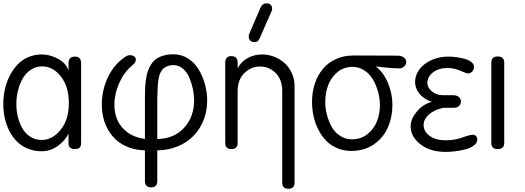

<svg xmlns="http://www.w3.org/2000/svg" viewBox="-21 -903 3183 1163"><path d="M394 -475.1V-521Q394 -560.1 433.1 -560.1Q470.2 -560.1 470.2 -521V-33.2Q470.2 0 433.1 0Q394 0 394 -34.2V-94.2Q374.5 -51.8 329.3 -19.3Q284.2 13.2 231.9 13.2Q186 13.2 147.5 -2.7Q108.9 -18.6 81.8 -45.7Q54.7 -72.8 35.9 -109.1Q17.1 -145.5 8.1 -187Q-1 -228.5 -1 -272.9Q-1 -316.9 8.1 -359.6Q17.1 -402.3 36.4 -440.9Q55.7 -479.5 82.5 -509Q109.4 -538.6 147.9 -555.9Q186.5 -573.2 231.9 -573.2Q281.7 -573.2 330.6 -546.9Q379.4 -520.5 394 -475.1ZM231 -55.2Q296.4 -55.2 346.2 -116.5Q396 -177.7 396 -277.8Q396 -378.9 347.7 -439.9Q299.3 -501 234.9 -501Q197.8 -501 167.2 -481.4Q136.7 -461.9 117.7 -429.2Q98.6 -396.5 88.4 -356.2Q78.1 -315.9 78.1 -272.9Q78.1 -231 87.9 -192.4Q97.7 -153.8 116 -123Q134.3 -92.3 164.1 -73.7Q193.8 -55.2 231 -55.2Z M746.6 -564Q754.9 -568.8 766.6 -568.8Q780.3 -568.8 791 -561.8Q801.8 -554.7 801.8 -543Q801.8 -532.7 797.4 -525.4Q793 -518.1 779.8 -506.8Q730.5 -465.8 701.2 -400.4Q671.9 -335 671.9 -268.1Q671.9 -216.8 690.9 -174.1Q710 -131.3 752.7 -100.3Q795.4 -69.3 856.9 -61V-311Q856.9 -344.2 857.9 -368.4Q858.9 -392.6 863 -421.9Q867.2 -451.2 874.3 -471.7Q881.3 -492.2 894.3 -512.7Q907.2 -533.2 925 -545.9Q942.9 -558.6 969.5 -566.4Q996.1 -574.2 1029.8 -574.2Q1078.6 -574.2 1118.7 -548.3Q1158.7 -522.5 1183.1 -481Q1207.5 -439.5 1220.7 -391.1Q1233.9 -342.8 1233.9 -294.9Q1233.9 -209.5 1196 -140.9Q1158.2 -72.3 1089.1 -33Q1020 6.3 931.6 7.8V193.8Q931.6 231.9 894.5 231.9Q856.9 231.9 856.9 193.8V7.8Q803.7 6.3 760 -10Q716.3 -26.4 686.3 -52.5Q656.2 -78.6 635.5 -114Q614.7 -149.4 605.2 -188.7Q595.7 -228 595.7 -271Q595.7 -360.4 635.7 -440.9Q675.8 -521.5 746.6 -564ZM931.6 -309.1V-61Q1033.2 -62.5 1094 -128.7Q1154.8 -194.8 1154.8 -295.9Q1154.8 -328.1 1147.5 -363.3Q1140.1 -398.4 1126.2 -431.9Q1112.3 -465.3 1086.9 -487.1Q1061.5 -508.8 1029.8 -508.8Q1010.3 -508.8 995.1 -503.2Q980 -497.6 970 -489.3Q960 -481 952.9 -466.8Q945.8 -452.6 942.4 -439.7Q939 -426.8 936.8 -407.5Q934.6 -388.2 934.1 -374.8Q933.6 -361.3 932.9 -340.6Q932.1 -319.8 931.6 -309.1Z M1343.3 -36.1V-523.9Q1343.3 -563 1380.4 -563Q1418.5 -563 1418.5 -523.9V-490.2Q1442.4 -532.2 1481.7 -552.7Q1521 -573.2 1567.4 -573.2Q1603.5 -573.2 1638.4 -559.8Q1673.3 -546.4 1701.2 -522.5Q1729 -498.5 1746.1 -461.7Q1763.2 -424.8 1763.2 -381.8V204.1Q1763.2 240.2 1725.1 240.2Q1688.5 240.2 1688.5 204.1V-350.1Q1688.5 -421.4 1648.9 -460.7Q1609.4 -500 1555.2 -500Q1499.5 -500 1459 -460.2Q1418.5 -420.4 1418.5 -350.1V-36.1Q1418.5 0 1380.4 0Q1343.3 0 1343.3 -36.1ZM1625 -836.9 1557.1 -683.1Q1553.7 -674.8 1551.5 -670.4Q1549.3 -666 1544.9 -659.9Q1540.5 -653.8 1535.2 -650.9Q1529.8 -647.9 1522.5 -647.9Q1503.9 -647.9 1494.6 -657.5Q1485.4 -667 1485.4 -682.1Q1485.4 -691.4 1489.3 -699.2L1556.2 -855Q1568.8 -882.8 1592.3 -882.8Q1627.4 -882.8 1627.4 -847.2Q1627.4 -844.2 1625 -836.9Z M2120.1 -566.9 2392.1 -565.9Q2412.6 -564.5 2426.3 -554Q2439.9 -543.5 2439.9 -526.9Q2439.9 -512.7 2427.2 -500.7Q2414.6 -488.8 2398.9 -488.8Q2377 -488.8 2353.3 -490.5Q2329.6 -492.2 2299.3 -495.6Q2269 -499 2254.9 -500Q2299.8 -468.3 2327.9 -402.6Q2356 -336.9 2356 -270Q2356 -192.9 2327.9 -129.9Q2299.8 -66.9 2242.4 -27.8Q2185.1 11.2 2106.9 11.2Q2060.5 11.2 2021.2 -5.6Q1981.9 -22.5 1954.3 -51Q1926.8 -79.6 1907.2 -117.7Q1887.7 -155.8 1878.4 -198.7Q1869.1 -241.7 1869.1 -287.1Q1869.1 -344.7 1885.7 -395.3Q1902.3 -445.8 1933.6 -484.1Q1964.8 -522.5 2012.9 -544.7Q2061 -566.9 2120.1 -566.9ZM2111.3 -59.1Q2164.6 -59.1 2203.9 -89.8Q2243.2 -120.6 2261.7 -166.7Q2280.3 -212.9 2280.3 -266.1Q2280.3 -305.2 2269.5 -345.2Q2258.8 -385.3 2239 -419.9Q2219.2 -454.6 2186.5 -476.3Q2153.8 -498 2114.3 -498Q2061.5 -498 2022.9 -466.1Q1984.4 -434.1 1966.8 -387Q1949.2 -339.8 1949.2 -286.1Q1949.2 -246.6 1959.2 -207.8Q1969.2 -168.9 1988 -135Q2006.8 -101.1 2039.1 -80.1Q2071.3 -59.1 2111.3 -59.1Z M2678.2 17.1Q2584.5 17.1 2525.4 -29.1Q2466.3 -75.2 2466.3 -138.2Q2466.3 -181.2 2502.9 -226.1Q2539.6 -271 2594.2 -286.1Q2543 -304.2 2518.1 -337.4Q2493.2 -370.6 2493.2 -405.8Q2493.2 -448.7 2521 -484.4Q2548.8 -520 2594.7 -540Q2640.6 -560.1 2693.4 -560.1Q2717.8 -560.1 2743.4 -556.6Q2769 -553.2 2793.9 -546.4Q2818.8 -539.6 2834.5 -526.9Q2850.1 -514.2 2850.1 -498Q2850.1 -481.9 2839.4 -470Q2828.6 -458 2814 -458Q2805.7 -458 2780.3 -469.2Q2735.4 -491.2 2690.9 -491.2Q2635.7 -491.2 2601.6 -464.4Q2567.4 -437.5 2567.4 -398.9Q2567.4 -374 2594.5 -350.1Q2621.6 -326.2 2663.1 -326.2H2724.1Q2746.6 -326.2 2758.8 -314.9Q2771 -303.7 2771 -288.1Q2771 -272.5 2759.3 -261.2Q2747.6 -250 2727.1 -250H2665Q2609.9 -238.8 2577.4 -209.7Q2544.9 -180.7 2544.9 -146Q2544.9 -107.4 2580.8 -80.3Q2616.7 -53.2 2681.2 -53.2Q2737.8 -53.2 2793.9 -75.2Q2828.1 -86.9 2840.3 -86.9Q2855 -86.9 2862.5 -78.9Q2870.1 -70.8 2870.1 -59.1Q2870.1 -37.6 2849.4 -21.7Q2828.6 -5.9 2796.6 2Q2764.6 9.8 2734.9 13.4Q2705.1 17.1 2678.2 17.1Z M3033.2 -523.9V-36.1Q3033.2 0 2993.2 0Q2955.1 0 2955.1 -36.1V-523.9Q2955.1 -561 2993.2 -561Q3033.2 -561 3033.2 -523.9Z"/></svg>

Font: BPreplay
Style: Regular
Weight: 400
Designer: Magenta/George Triantafyllakos
Foundry: Magenta/George Triantafyllakos
Version: Version 1.00